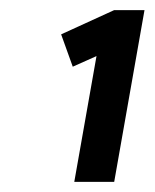

<svg xmlns="http://www.w3.org/2000/svg" viewBox="-20 -805 306 380"><path d="M101 -737 206 -785H266L206 -445H127L171 -694L124 -673Z"/></svg>

Font: Inria Sans
Style: Bold Italic
Weight: 700
Italic angle: -10°
Designer: Black Foundry Team
Foundry: Black Foundry
Version: Version 1.2; ttfautohint (v1.8.3)